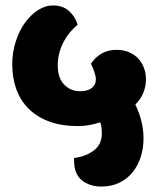

<svg xmlns="http://www.w3.org/2000/svg" viewBox="-20 -660 586 705"><path d="M348 -211Q330 -205 309.5 -201Q289 -197 267 -197Q208 -197 163 -213Q118 -229 87 -259Q56 -289 40.5 -331Q25 -373 25 -424Q25 -467 37.5 -506.5Q50 -546 71 -575.5Q92 -605 119 -622.5Q146 -640 175 -640Q211 -640 234 -619Q257 -598 265 -569Q231 -541 211.5 -502Q192 -463 192 -420Q192 -374 215.5 -349.5Q239 -325 275 -325Q301 -325 316.5 -336.5Q332 -348 332 -368Q332 -380 326.5 -396Q321 -412 314 -426Q348 -477 408 -477Q434 -477 454.5 -468Q475 -459 488.5 -444Q502 -429 509 -409.5Q516 -390 516 -369Q516 -344 506.5 -320Q497 -296 477 -276Q507 -214 507 -152Q507 -115 496.5 -83Q486 -51 466.5 -27Q447 -3 418 11Q389 25 353 25Q309 25 280.5 2Q252 -21 252 -71V-80Q295 -85 324.5 -107.5Q354 -130 354 -170Q354 -180 353 -190Q352 -200 348 -211Z"/></svg>

Font: Baloo 2 ExtraBold
Style: Regular
Weight: 800
Designer: Sarang Kulkarni and Ek Type
Foundry: Ek Type
Version: Version 1.640;hotconv 1.0.111;makeotfexe 2.5.65597; ttfautoh